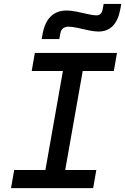

<svg xmlns="http://www.w3.org/2000/svg" viewBox="-20 -965 642 985"><path d="M36.6 0 52.7 -92.8H212.9L302.7 -600.6H142.6L158.7 -693.4H580.1L564 -600.6H404.3L314.5 -92.8H474.1L458 0ZM193.8 -764.6 198.2 -789.1Q220.2 -911.1 322.3 -911.1Q344.7 -911.1 374 -905Q403.3 -898.9 430.9 -892.6Q458.5 -886.2 474.6 -886.2Q500.5 -886.2 506.3 -915.5L511.7 -944.8H602.1L597.7 -920.4Q577.1 -803.2 484.9 -803.2Q462.9 -803.2 434.1 -809.6Q405.3 -815.9 377.7 -822Q350.1 -828.1 332 -828.1Q295.9 -828.1 289.6 -793.9L284.2 -764.6Z"/></svg>

Font: Cascadia Mono PL
Style: Italic
Weight: 400
Italic angle: -10°
Monospace: yes
Designer: Aaron Bell
Foundry: Saja Typeworks
Version: Version 2404.023; ttfautohint (v1.8.4)